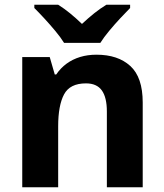

<svg xmlns="http://www.w3.org/2000/svg" viewBox="-20 -786 690 806"><path d="M385.1 -556.4Q475 -556.4 527 -509Q579.1 -461.6 579.1 -355.6V0H428.6V-318Q428.6 -376.9 407.5 -406.4Q386.3 -436 341 -436Q273.3 -436 248.8 -389.6Q224.2 -343.2 224.2 -256V0H73.4V-546.4H188.8L209.9 -473.4H216.1Q234.1 -500.2 259.4 -518.7Q284.7 -537.2 316.3 -546.8Q348 -556.4 385.1 -556.4ZM249 -606Q234.7 -629 212.4 -655.8Q190.1 -682.6 166.4 -708.3Q142.7 -734 124.1 -752.4V-766H224.4Q250.4 -749.6 274.4 -729.9Q298.5 -710.2 324.1 -685.6Q350.5 -710.2 375.4 -730.2Q400.4 -750.2 426.4 -766H526.2V-752.4Q508.4 -734.6 484.5 -708.9Q460.6 -683.2 438.1 -656.1Q415.6 -629 401.2 -606Z"/></svg>

Font: Noto Sans Khmer
Style: Regular
Weight: 400
Designer: Danh Hong and the Monotype Design Team
Foundry: Monotype Imaging Inc.
Version: Version 2.003